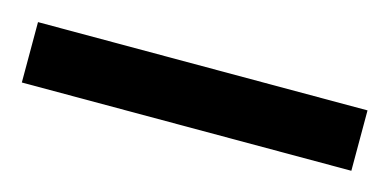

<svg xmlns="http://www.w3.org/2000/svg" viewBox="-29 17 436 215"><g transform="rotate(15 189.0 125.0)"><path d="M-2 160V90H380V160Z"/></g></svg>

Font: Noto Sans Telugu ExtraCondensed ExtraBold
Style: Regular
Weight: 800
Width: 2
Designer: Jelle Bosma - Monotype Design Team
Foundry: Monotype Imaging Inc.
Version: Version 2.005; ttfautohint (v1.8.4.7-5d5b)